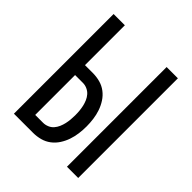

<svg xmlns="http://www.w3.org/2000/svg" viewBox="-200 -868 1001 1001"><g transform="rotate(45 300.0 -367.5)"><path d="M454 0V-735H537V0ZM63 0V-735H146V-441H204Q231 -441 257 -434Q283 -427 304 -411Q325 -395 339.5 -372.5Q354 -350 362.5 -325Q371 -300 374.5 -273.5Q378 -247 378 -221Q378 -194 374.5 -167.5Q371 -141 362.5 -116Q354 -91 339.5 -68.5Q325 -46 304 -30Q283 -14 257 -7Q231 0 204 0ZM204 -74Q220 -74 235.5 -80.5Q251 -87 261.5 -99Q272 -111 278.5 -126Q285 -141 288.5 -156.5Q292 -172 293.5 -188Q295 -204 295 -220Q295 -237 293.5 -253Q292 -269 288.5 -284.5Q285 -300 278.5 -315Q272 -330 261.5 -342Q251 -354 235.5 -361Q220 -368 204 -368H146V-74Z"/></g></svg>

Font: R Plex Mono
Style: Regular
Weight: 400
Monospace: yes
Designer: Belleve Invis
Foundry: Belleve Invis
Version: Version 31.8.0